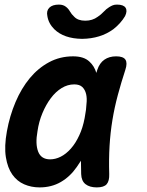

<svg xmlns="http://www.w3.org/2000/svg" viewBox="-20 -805 640 835"><path d="M152 10Q116 10 85 -3.5Q54 -17 33.5 -46Q13 -75 5.5 -121.5Q-2 -168 10 -234Q22 -301 47.5 -361Q73 -421 109.5 -465Q146 -509 193.5 -534.5Q241 -560 298 -560Q345 -560 369 -537Q390 -518 399 -488Q401 -494 403 -501Q413 -531 434 -545.5Q455 -560 485 -560Q516 -560 525.5 -545.5Q535 -531 525 -501Q507 -446 492.5 -392Q478 -338 469 -283.5Q460 -229 456.5 -171Q453 -113 455 -48Q456 -18 444 -4Q432 10 401 10Q370 10 352 -4Q334 -18 333 -48Q332 -78 332 -106Q323 -92 314 -79Q285 -37 244.5 -13.5Q204 10 152 10ZM198 -112Q221 -112 244 -123.5Q267 -135 288 -158.5Q309 -182 325 -217Q340 -249 348 -291L350 -303Q355 -328 356 -352Q359 -377 354.5 -396Q350 -415 338 -426.5Q326 -438 303 -438Q274 -438 248 -422Q222 -406 201 -378Q180 -350 164.5 -313Q149 -276 143 -234Q133 -179 146 -145.5Q159 -112 198 -112ZM186 -735Q181 -758 194.5 -771.5Q208 -785 236 -785Q246 -785 253.5 -782.5Q261 -780 266 -776Q277 -768 284 -755.5Q291 -743 303 -732Q319 -715 351 -715Q382 -715 405 -732Q420 -742 431 -754Q442 -766 455 -774Q463 -779 470.5 -782Q478 -785 489 -785Q517 -785 526 -771.5Q535 -758 524 -735Q505 -703 473 -678Q417 -637 337 -636Q258 -637 216 -678Q191 -703 186 -735Z"/></svg>

Font: Maple Mono
Style: Bold Italic
Weight: 700
Italic angle: -10°
Monospace: yes
Designer: subframe7536
Version: Version 7.000